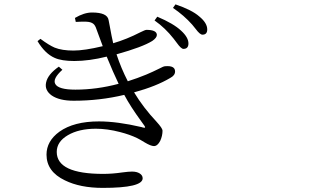

<svg xmlns="http://www.w3.org/2000/svg" viewBox="-20 -827 1540 897"><path d="M460 50.8Q354.5 50.8 283.2 15.6Q197.3 -25.4 197.3 -104.5Q197.3 -168 257.8 -211.9Q325.2 -259.8 442.4 -259.8Q527.3 -259.8 640.6 -233.4Q645.5 -232.4 647.5 -231.4Q664.1 -226.6 654.3 -240.2Q650.4 -246.1 639.6 -260.7Q588.9 -330.1 560.5 -383.8Q446.3 -356.4 324.2 -356.4Q257.8 -356.4 221.7 -380.9Q187.5 -405.3 195.3 -441.4Q203.1 -479.5 254.9 -515.6L271.5 -501Q224.6 -459 238.3 -434.6Q252.9 -408.2 332 -408.2Q431.6 -408.2 534.2 -435.5Q508.8 -488.3 478.5 -562.5Q396.5 -542 327.1 -542Q267.6 -542 235.4 -556.6Q190.4 -576.2 155.3 -634.8L168.9 -645.5Q210 -615.2 235.4 -604.5Q269.5 -590.8 323.2 -590.8Q375 -590.8 460 -611.3Q453.1 -628.9 440.4 -664.1Q433.6 -681.6 430.7 -690.4Q424.8 -709 416 -715.8Q405.3 -724.6 383.8 -725.6Q367.2 -726.6 334 -724.6L330.1 -743.2Q373 -768.6 410.2 -768.6Q481.4 -768.6 487.3 -733.4Q489.3 -725.6 492.2 -708Q502 -653.3 508.8 -625Q572.3 -643.6 634.8 -675.8Q658.2 -687.5 664.1 -687.5Q711.9 -687.5 712.9 -664.1Q712.9 -650.4 691.4 -635.7Q646.5 -607.4 524.4 -573.2Q545.9 -507.8 577.1 -447.3Q623 -461.9 663.1 -478.5Q693.4 -491.2 724.6 -506.8Q744.1 -517.6 752 -517.6Q797.9 -521.5 797.9 -493.2Q797.9 -474.6 775.4 -462.9Q710 -423.8 606.4 -395.5Q649.4 -324.2 710.9 -258.8Q739.3 -227.5 739.3 -216.8Q739.3 -192.4 728.5 -168.9Q715.8 -144.5 699.2 -144.5Q684.6 -144.5 655.3 -162.1Q634.8 -174.8 621.1 -181.6Q586.9 -198.2 541 -210Q481.4 -225.6 427.7 -225.6Q348.6 -225.6 296.9 -195.3Q245.1 -165 245.1 -117.2Q245.1 -14.6 461.9 -14.6Q504.9 -14.6 551.8 -21.5Q581.1 -25.4 596.7 -25.4Q619.1 -25.4 632.8 -16.6Q646.5 -7.8 646.5 5.9Q646.5 50.8 460 50.8ZM836.9 -598.6Q826.2 -598.6 806.6 -626Q796.9 -639.6 791 -646.5Q752 -696.3 702.1 -731.4L714.8 -749Q791 -716.8 826.2 -683.6Q860.4 -652.3 860.4 -624Q860.4 -598.6 836.9 -598.6ZM925.8 -665Q914.1 -665 894.5 -691.4Q884.8 -704.1 877.9 -711.9Q839.8 -754.9 788.1 -790L799.8 -806.6Q877 -780.3 911.1 -750Q948.2 -719.7 948.2 -689.5Q948.2 -665 925.8 -665Z"/></svg>

Font: Bpmf Zihi Box R
Style: R
Weight: 400
Foundry: But Ko
Version: Version 1.320